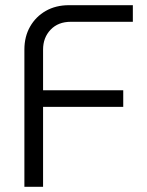

<svg xmlns="http://www.w3.org/2000/svg" viewBox="-20 -720 567 740"><path d="M74 0V-529Q74 -579 96 -617.5Q118 -656 156.5 -678Q195 -700 246 -700H492V-636H253Q204 -636 175 -605.5Q146 -575 146 -529V-372H455V-308H146V0Z"/></svg>

Font: MuseoModerno Thin Light
Style: Regular
Weight: 300
Version: Version 1.003